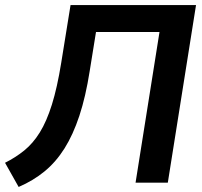

<svg xmlns="http://www.w3.org/2000/svg" viewBox="-30 -725 802 762"><path d="M44 17 -10 -79Q32 -100 66.5 -128Q101 -156 128 -199.5Q155 -243 176 -310Q197 -377 213 -476L250 -705H748L636 0H508L603 -598H351L326 -443Q310 -341 285 -265.5Q260 -190 226 -136Q192 -82 147 -45Q102 -8 44 17Z"/></svg>

Font: Nunito Sans 12pt
Style: Bold Italic
Weight: 700
Italic angle: -9°
Designer: Vernon Adams
Foundry: Vernon Adams
Version: Version 3.101;gftools[0.9.27]